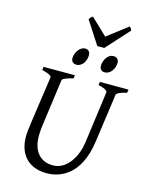

<svg xmlns="http://www.w3.org/2000/svg" viewBox="-144 -1083 917 1186"><g transform="rotate(15 314.0 -489.5)"><path d="M91 -170C91 -58 156 15 272 15C359 15 484 -32 515 -250L559 -564C561 -579 615 -592 625 -594L628 -615H445L442 -594C491 -584 500 -570 500 -565C500 -563 500 -557 455 -229C444 -148 392 -42 297 -42C207 -42 167 -110 167 -194C167 -211 168 -230 170 -249L213 -564C214 -574 246 -586 282 -594L285 -615H85L82 -594C122 -586 143 -573 143 -565C143 -551 91 -219 91 -183ZM305 -791C268 -791 243 -745 243 -714C243 -687 263 -680 276 -680C315 -680 337 -722 337 -756C337 -782 321 -791 305 -791ZM486 -791C445 -791 425 -742 425 -714C425 -699 432 -680 458 -680C495 -680 520 -721 520 -756C520 -784 501 -791 486 -791ZM535 -994 404 -894 299 -994 288 -985C285 -982 282 -978 277 -972L372 -825H417L550 -972C545 -984 542 -987 535 -994Z"/></g></svg>

Font: Temporarium
Style: Italic
Weight: 400
Italic angle: -7°
Version: Version 1.1